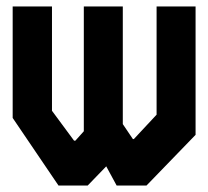

<svg xmlns="http://www.w3.org/2000/svg" viewBox="-20 -571 640 591"><path d="M462 -551V-218L392 -143H389L358 -189V-551H238V-167L212 -138H208L140 -230V-551H19V-208L160 0H250L307 -59L339 0H431L582 -156V-551Z"/></svg>

Font: Kode Mono
Style: Bold
Weight: 700
Monospace: yes
Designer: Isa Ozler
Foundry: Kadena LLC
Version: Version 1.206;gftools[0.9.28]